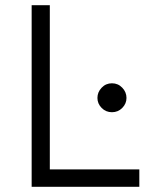

<svg xmlns="http://www.w3.org/2000/svg" viewBox="-20 -720 590 740"><path d="M102 0V-700H172V-67H517V0ZM411.5 -287.5Q388 -287.5 371.8 -304Q355.5 -320.5 355.5 -342.5Q355.5 -365 371.8 -382Q388 -399 411.5 -399Q435 -399 451.2 -382Q467.5 -365 467.5 -342.5Q467.5 -320.5 451.2 -304Q435 -287.5 411.5 -287.5Z"/></svg>

Font: Overpass Light
Style: Regular
Weight: 300
Designer: Delve Withrington, Dave Bailey, Thomas Jockin
Foundry: Delve Fonts LLC
Version: Version 4.000; ttfautohint (v1.8.3)